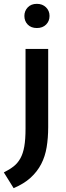

<svg xmlns="http://www.w3.org/2000/svg" viewBox="-62 -730 345 1000"><path d="M71 -475H189V-68Q189 -12 181 36.5Q173 85 152.5 124.5Q132 164 97.5 195.5Q63 227 9 250L-42 168Q-12 153 9 136.5Q30 120 44 95Q58 70 64.5 33Q71 -4 71 -60ZM130 -584Q100 -584 82.5 -602Q65 -620 65 -647Q65 -673 82.5 -691.5Q100 -710 130 -710Q159 -710 177.5 -692Q196 -674 196 -647Q196 -620 178 -602Q160 -584 130 -584Z"/></svg>

Font: Mukta Mahee SemiBold
Style: Regular
Weight: 600
Designer: Shuchita Grover, Noopur Datye, Girish Dalvi, Yashodeep Gholap
Foundry: Ek Type
Version: Version 2.538;PS 1.000;hotconv 16.6.51;makeotf.lib2.5.65220;